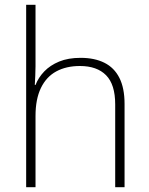

<svg xmlns="http://www.w3.org/2000/svg" viewBox="-20 -780 622 800"><path d="M128 -504Q128 -483 127 -465Q126 -447 125 -426H128Q140 -457 164.5 -482.5Q189 -508 226.5 -523.5Q264 -539 316 -539Q374 -539 415 -518.5Q456 -498 477.5 -455.5Q499 -413 499 -347V0H460V-345Q460 -428 422 -466.5Q384 -505 313 -505Q256 -505 214.5 -482.5Q173 -460 150.5 -413.5Q128 -367 128 -297V0H89V-760H128Z"/></svg>

Font: Noto Sans Armenian ExtraLight
Style: Regular
Weight: 250
Designer: Monotype Design Team
Foundry: Monotype Imaging Inc.
Version: Version 2.007